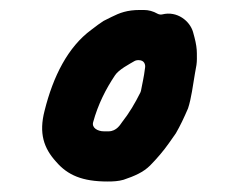

<svg xmlns="http://www.w3.org/2000/svg" viewBox="-20 -821 467 375"><path d="M251 -703.5C262.5 -703.5 264.1 -694.1 263.4 -689.2L261.4 -675.2C260.4 -668.2 258.7 -661.4 257.3 -653.7L255.3 -643.5C255.1 -642.7 254.7 -641.4 254.2 -640.4C243.5 -619 232.5 -600.3 218.3 -582.3C215.6 -578.8 208.1 -564.5 192 -564.5H183C170.9 -564.5 158.9 -571.2 161.9 -582.3C171.5 -617.5 187 -647.6 204.6 -673.9C212.1 -685.3 232.7 -695.8 242.6 -701.7C244 -702.6 246.7 -703.5 249 -703.5ZM297 -792.9C294.6 -792.3 290.7 -792.5 287.9 -794.1C278.9 -799.2 270.1 -801.5 261 -801.5H253C228.6 -801.5 213.9 -796 197.6 -787.8L182.2 -780.1C176.5 -776.4 167.7 -770.2 158.6 -763C112.5 -729.2 83.8 -671.8 67.1 -604.9C55.5 -560.4 65.7 -531.4 89.4 -505.3C112.1 -478.7 141.2 -466.5 190 -466.5C201 -466.5 211.3 -467 221.3 -469.9C242.9 -477.2 260 -484.6 273.2 -497.8C286.1 -510.8 299.9 -527 309.8 -541.2L323.5 -560.7C332.1 -575.6 339.3 -590.8 347.3 -609.4C353.8 -629.2 356.7 -654.2 360.7 -677.2L363.7 -694C364.9 -702.1 364.5 -709.6 364.5 -717C364.5 -725.6 363 -736 359.9 -747.8L357 -758.6C350.7 -780.1 326 -800.1 297 -792.9Z"/></svg>

Font: Smoothie
Style: Light
Weight: 400
Foundry: Cannot Into Space Fonts
Version: Version 0.8